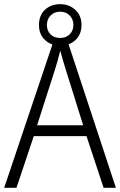

<svg xmlns="http://www.w3.org/2000/svg" viewBox="-20 -901 577 921"><path d="M477 0 395 -248H142L59 0H0L241 -716H300L536 0ZM297 -562Q291 -581 283 -608Q275 -635 269 -658Q263 -633 256 -608Q249 -583 242 -562L158 -300H379ZM269 -682Q225 -682 196 -709Q167 -736 167 -781Q167 -827 195.5 -854Q224 -881 269 -881Q312 -881 341.5 -853.5Q371 -826 371 -782Q371 -736 342 -709Q313 -682 269 -682ZM269 -719Q297 -719 314.5 -736.5Q332 -754 332 -781Q332 -809 314 -827Q296 -845 269 -845Q241 -845 223 -827Q205 -809 205 -781Q205 -754 222 -736.5Q239 -719 269 -719Z"/></svg>

Font: Noto Sans Gurmukhi SemiCondensed Light
Style: Regular
Weight: 300
Width: 4
Designer: Jelle Bosma - Monotype Design Team
Foundry: Monotype Imaging Inc.
Version: Version 2.004; ttfautohint (v1.8.4.7-5d5b)